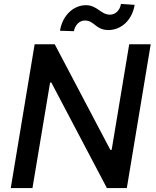

<svg xmlns="http://www.w3.org/2000/svg" viewBox="-20 -951 787 971"><path d="M742.2 -727.3H633.5L544.7 -193.2H538L256.7 -727.3H155.2L34.4 0H144.2L233.3 -533.4H239.7L520.6 0H621.4ZM283.4 -795.5 353.7 -793.3C359.4 -824.2 382.1 -847.3 408.4 -847.3C458.8 -847.3 462.4 -799 529.1 -799C591.6 -799.4 648.1 -847.3 660.9 -926.5L591.6 -931.1C587.4 -900.2 563.9 -876.8 536.9 -876.8C489.3 -876.8 472.3 -924.7 414.4 -924.7C352.3 -924.7 295.8 -873.9 283.4 -795.5Z"/></svg>

Font: Margiela Sans Medium
Style: Italic
Weight: 500
Italic angle: -9.39999°
Designer: Stefan Endress, Andreas Faust
Version: Version 1.100;FEAKit 1.0